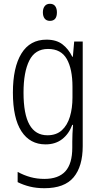

<svg xmlns="http://www.w3.org/2000/svg" viewBox="-20 -751 529 1012"><path d="M225 -542Q277 -542 309 -517.5Q341 -493 361 -452H364L371 -532H416V19Q416 126 368 183.5Q320 241 214 241Q172 241 137.5 232.5Q103 224 73 209V155Q106 173 140.5 182.5Q175 192 214 192Q288 192 324.5 152Q361 112 361 27V-4Q361 -24 362 -46Q363 -68 365 -93H361Q343 -45 307.5 -17.5Q272 10 220 10Q138 10 93 -59Q48 -128 48 -263Q48 -396 93 -469Q138 -542 225 -542ZM233 -493Q165 -493 134.5 -432Q104 -371 104 -263Q104 -149 135.5 -93.5Q167 -38 230 -38Q277 -38 306 -64.5Q335 -91 348.5 -136Q362 -181 362 -237V-294Q362 -387 332 -440Q302 -493 233 -493ZM243 -731Q262 -731 271 -718.5Q280 -706 280 -686Q280 -641 243 -641Q225 -641 215.5 -653Q206 -665 206 -686Q206 -706 215.5 -718.5Q225 -731 243 -731Z"/></svg>

Font: Noto Sans Khmer Condensed Light
Style: Regular
Weight: 300
Width: 3
Designer: Danh Hong and the Monotype Design Team
Foundry: Monotype Imaging Inc.
Version: Version 2.004; ttfautohint (v1.8.4.7-5d5b)